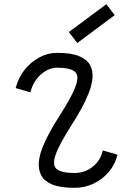

<svg xmlns="http://www.w3.org/2000/svg" viewBox="-20 -885 640 919"><path d="M125.5 -443 55 -463.5Q67.5 -512.5 97.2 -550.2Q127 -588 167.8 -610Q208.5 -632 253 -632Q320 -632 358 -616.5Q396 -601 410.8 -574Q425.5 -547 422.8 -512.8Q420 -478.5 405 -440.2Q390 -402 369 -364Q348 -326 326 -292Q264.5 -196 246.5 -145Q228.5 -94 251.8 -75.5Q275 -57 336.5 -57Q386 -57 423.8 -87Q461.5 -117 472 -165L542.5 -144.5Q531 -98 500.8 -62.2Q470.5 -26.5 428 -6.2Q385.5 14 336.5 14Q269.5 14 231.2 -1.5Q193 -17 178.2 -44Q163.5 -71 165.8 -105.5Q168 -140 183 -178Q198 -216 219.2 -254.2Q240.5 -292.5 262 -326Q324 -422 342.2 -472.8Q360.5 -523.5 337.8 -542.2Q315 -561 253 -561Q225 -561 198.8 -545.5Q172.5 -530 153 -503.5Q133.5 -477 125.5 -443ZM350 -679 309.5 -731.5 489 -865 529 -812.5Z"/></svg>

Font: Victor Mono Thin
Style: Italic
Weight: 100
Italic angle: -12°
Monospace: yes
Designer: Rune Bjørnerås
Version: Version 1.561;gftools[0.9.30]